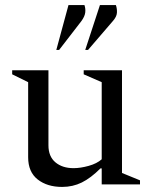

<svg xmlns="http://www.w3.org/2000/svg" viewBox="-20 -727 601 757"><path d="M225 10Q166 10 128.5 -19.5Q91 -49 91 -107V-403L28 -434V-450H171V-154Q171 -110 198.5 -87Q226 -64 270 -64Q297 -64 329.5 -73Q362 -82 381 -99V-403L310 -434V-450H461V-45L532 -16V0H381V-63H376Q338 -25 302.5 -7.5Q267 10 225 10ZM202 -530 250 -707H313Q318 -692 316 -677Q314 -662 301 -644L213 -530ZM316 -530 374 -707H437Q442 -692 441 -676.5Q440 -661 425 -644L327 -530Z"/></svg>

Font: Spectral
Style: Regular
Weight: 400
Designer: Jean-Baptiste Levee
Foundry: Production Type
Version: Version 2.001